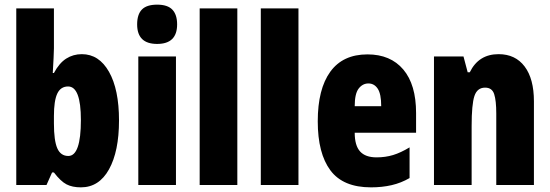

<svg xmlns="http://www.w3.org/2000/svg" viewBox="-20 -796 2366 826"><path d="M212 -588Q212 -572 210.5 -546Q209 -520 207 -482H212Q235 -525 265 -544Q295 -563 332 -563Q406 -563 449 -487Q492 -411 492 -278Q492 -145 449 -67.5Q406 10 328 10Q291 10 266 -3Q241 -16 212 -54H204L180 0H50V-760H212ZM273 -424Q241 -424 226.5 -393.5Q212 -363 212 -297V-265Q212 -191 226.5 -158Q241 -125 274 -125Q328 -125 328 -280Q328 -424 273 -424Z M656 -776Q701 -776 721.5 -754.5Q742 -733 742 -691Q742 -607 656 -607Q570 -607 570 -691Q570 -734 590.5 -755Q611 -776 656 -776ZM737 -553V0H575V-553Z M1001 0H839V-760H1001Z M1264 0H1102V-760H1264Z M1561 -562Q1660 -562 1715 -497Q1770 -432 1770 -310V-225H1506Q1506 -170 1529 -144.5Q1552 -119 1600 -119Q1638 -119 1671 -129Q1704 -139 1742 -162V-30Q1706 -9 1665 0.5Q1624 10 1576 10Q1456 10 1401.5 -63Q1347 -136 1347 -274Q1347 -413 1401 -487.5Q1455 -562 1561 -562ZM1565 -437Q1540 -437 1523 -415Q1506 -393 1506 -339H1620Q1620 -392 1605 -414.5Q1590 -437 1565 -437Z M2125 -563Q2197 -563 2237 -510Q2277 -457 2277 -360V0H2115V-308Q2115 -363 2106 -391Q2097 -419 2067 -419Q2033 -419 2021 -383Q2009 -347 2009 -253V0H1847V-553H1974L1992 -485H2001Q2039 -563 2125 -563Z"/></svg>

Font: Noto Sans Gurmukhi ExtraCondensed Black
Style: Regular
Weight: 900
Width: 2
Designer: Jelle Bosma - Monotype Design Team
Foundry: Monotype Imaging Inc.
Version: Version 2.004; ttfautohint (v1.8.4.7-5d5b)